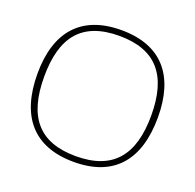

<svg xmlns="http://www.w3.org/2000/svg" viewBox="-122 -806 957 942"><g transform="rotate(20 356.5 -335.0)"><path d="M357 9C147 9 42 -115 42 -338C42 -555 147 -679 357 -679C567 -679 671 -555 671 -338C671 -115 567 9 357 9ZM78 -335C78 -127 163 -21 357 -21C550 -21 637 -127 637 -335C637 -543 550 -649 357 -649C163 -649 78 -543 78 -335Z"/></g></svg>

Font: LT Wave Text Thin
Style: Regular
Weight: 100
Designer: Daniel Lyons
Version: Version 2.5 (Glyphs App)